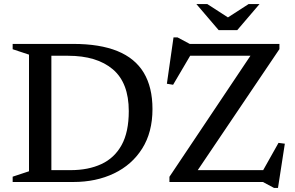

<svg xmlns="http://www.w3.org/2000/svg" viewBox="-20 -891 1442 940"><path d="M610.5 -347Q610.5 -485.5 532.2 -551.8Q454 -618 313 -618H171.5L167.5 -676H338.5Q468.5 -676 554.8 -641Q641 -606 683.8 -535Q726.5 -464 726.5 -357Q726.5 -243.5 676.2 -163.8Q626 -84 538.2 -42Q450.5 0 339 0H167.5L171.5 -58H325.5Q412.5 -58 476.5 -87.8Q540.5 -117.5 575.5 -181Q610.5 -244.5 610.5 -347ZM42 0V-26L122 -52.5V-623.5L42 -650V-676H231.5V0ZM1348 -676V-650.5L936 -40L906.5 -58H1268.5L1343.5 -191.5L1374.5 -187.5L1341 29H1321.5L1267 0H809.5V-25.5L1218.5 -636.5L1252.5 -618H911L827.5 -476L797 -481L829.5 -708H849L909 -676ZM1105 -800H1087L1197 -871H1250.5L1141.5 -743.5H1050.5L941.5 -871H995Z"/></svg>

Font: Newsreader 16pt Medium
Style: Regular
Weight: 500
Designer: Hugues Gentile
Foundry: Production Type
Version: Version 1.003